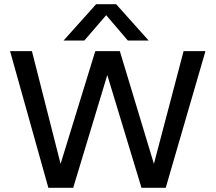

<svg xmlns="http://www.w3.org/2000/svg" viewBox="-20 -893 1025 913"><path d="M437 -873H532.2L687 -700.2H587.9L484.9 -820.8L380.9 -700.2H282.2ZM27.8 -649.9H131.8L268.1 -113.8L433.1 -649.9H549.8L711.9 -113.8L853 -649.9H957L768.1 0H652.8L490.2 -536.1L328.1 0H210Z"/></svg>

Font: Overused Grotesk Medium
Style: Regular
Weight: 500
Version: Version 0.002